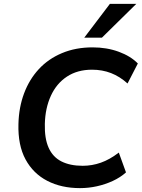

<svg xmlns="http://www.w3.org/2000/svg" viewBox="-20 -959 730 989"><path d="M392 10Q296 10 223.5 -27.5Q151 -65 111.5 -138Q72 -211 75 -320Q77 -406 104 -478Q131 -550 180 -603Q229 -656 299.5 -685.5Q370 -715 457 -715Q530 -715 591.5 -692.5Q653 -670 690 -632L637 -529Q597 -565 552 -582.5Q507 -600 454 -600Q379 -600 325 -564.5Q271 -529 242 -465.5Q213 -402 211 -321Q209 -246 230.5 -198Q252 -150 296.5 -127.5Q341 -105 406 -105Q454 -105 499.5 -121Q545 -137 592 -173L629 -71Q600 -45 561 -27Q522 -9 479 0.5Q436 10 392 10ZM414 -765 546 -939H682L505 -765Z"/></svg>

Font: Nunito Sans 11pt
Style: Bold Italic
Weight: 700
Italic angle: -9°
Version: Version 3.101;gftools[0.9.27]